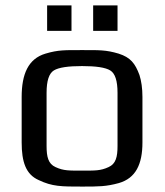

<svg xmlns="http://www.w3.org/2000/svg" viewBox="-20 -679 608 709"><path d="M506 -321C506 -353 502 -380 495 -402C479 -445 462 -467 418 -481C371 -495 346 -494 283 -494C220 -494 195 -495 148 -481C84 -462 60 -405 60 -321V-153C60 -82 75 -35 123 -14C173 10 207 10 283 10C344 10 372 10 419 -3C481 -21 506 -72 506 -153ZM414 -140C414 -100 408 -74 381 -62C351 -48 330 -49 283 -49C236 -49 215 -48 185 -62C158 -74 152 -100 152 -140V-336C152 -381 161 -408 179 -419C197 -430 232 -435 283 -435C334 -435 369 -430 387 -419C405 -408 414 -381 414 -336ZM244 -565V-659H154V-565ZM414 -565V-659H324V-565Z"/></svg>

Font: Gamestation Text
Style: Bold
Weight: 400
Designer: Jonas Hecksher
Foundry: Jonas Hecksher, Playtypeª, e-types AS
Version: Version 1.003